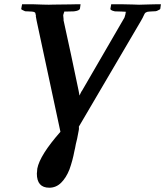

<svg xmlns="http://www.w3.org/2000/svg" viewBox="-20 -666 771 896"><path d="M262 -51 151 -569 147 -591H148Q145 -608 143 -608Q136 -612 128 -612L108 -613Q97 -613 96 -614Q79 -621 79 -624L83 -646H137Q158 -645 181 -644.5Q204 -644 208 -644Q210 -644 227 -644.5Q244 -645 266.5 -645Q289 -645 308 -645.5Q327 -646 332 -646H356L353 -625Q350 -616 325 -613L285 -612Q281 -612 282 -614Q278 -608 276 -599L275 -595Q276 -588 276 -583.5Q276 -579 277 -574H276Q294 -492 312 -408.5Q330 -325 347 -242L351 -220Q354 -226 356.5 -232Q359 -238 363 -243L555 -574Q562 -584 563 -591Q564 -593 564 -595Q564 -597 565 -598L567 -610L571 -609Q568 -612 550 -612Q543 -612 533.5 -612.5Q524 -613 516 -613Q503 -616 499 -619Q495 -622 495 -624L499 -646H554Q575 -646 600 -645Q625 -644 629 -644Q630 -644 647.5 -644.5Q665 -645 683.5 -645.5Q702 -646 706 -646H731L730 -640L728 -625Q728 -622 712 -615Q708 -613 693 -613L677 -612Q668 -612 661 -608Q655 -605 650 -592Q649 -589 646 -583.5Q643 -578 638 -569L348 -75Q349 -68 348 -60.5Q347 -53 345 -45Q343 -32 340 -19Q337 -6 334 6Q332 16 330.5 24.5Q329 33 327 40Q319 83 304 125Q289 163 265.5 186.5Q242 210 210 210Q152 210 152 144Q152 138 153 134Q153 130 153.5 127Q154 124 154 121Q166 58 262 -51Z"/></svg>

Font: Libertinus Serif SemiBold
Style: Italic
Weight: 600
Italic angle: -11.5°
Designer: Philipp H. Poll, Khaled Hosny
Foundry: Caleb Maclennan
Version: Version 7.051;RELEASE